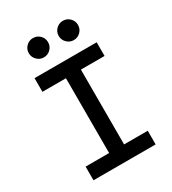

<svg xmlns="http://www.w3.org/2000/svg" viewBox="-214 -1015 1013 1129"><g transform="rotate(-30 293.0 -451.0)"><path d="M241.7 0V-693.4H343.3V0ZM82 0V-92.8H503.9V0ZM82 -600.6V-693.4H503.9V-600.6ZM394.5 -771.5Q367.7 -771.5 348.4 -790.8Q329.1 -810.1 329.1 -836.9Q329.1 -864.3 348.4 -883.3Q367.7 -902.3 394.5 -902.3Q421.9 -902.3 440.9 -883.3Q460 -864.3 460 -836.9Q460 -810.1 440.9 -790.8Q421.9 -771.5 394.5 -771.5ZM191.4 -771.5Q164.6 -771.5 145.3 -790.8Q126 -810.1 126 -836.9Q126 -864.3 145.3 -883.3Q164.6 -902.3 191.4 -902.3Q218.8 -902.3 237.8 -883.3Q256.8 -864.3 256.8 -836.9Q256.8 -810.1 237.8 -790.8Q218.8 -771.5 191.4 -771.5Z"/></g></svg>

Font: Cascadia Mono
Style: Regular
Weight: 400
Monospace: yes
Designer: Aaron Bell
Foundry: Saja Typeworks
Version: Version 2404.023